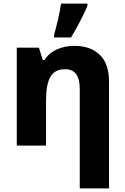

<svg xmlns="http://www.w3.org/2000/svg" viewBox="-20 -816 702 1076"><path d="M591 -357V240H427V-318Q427 -428 346 -428Q286 -428 262 -385Q238 -342 238 -252V0H74V-549H198L220 -479H229Q254 -519 298.5 -539Q343 -559 397 -559Q487 -559 539 -509Q591 -459 591 -357ZM283 -621Q294 -658 305.5 -708.5Q317 -759 322 -796H470V-783Q433 -697 378 -606H283Z"/></svg>

Font: Noto Sans UI ExtraBold
Style: Regular
Weight: 800
Designer: Monotype Design Team
Foundry: Monotype Imaging Inc.
Version: Version 1.001